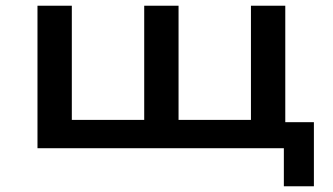

<svg xmlns="http://www.w3.org/2000/svg" viewBox="-20 -518 1164 671"><path d="M972 133V0H111V-498H231V-99H484V-498H604V-99H857V-498H977V-91H1077V133Z"/></svg>

Font: Nunito Sans 7pt Expanded SemiBold
Style: Regular
Weight: 600
Width: 7
Designer: Vernon Adams
Foundry: Vernon Adams
Version: Version 3.101;gftools[0.9.27]